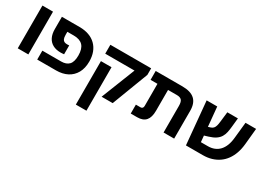

<svg xmlns="http://www.w3.org/2000/svg" viewBox="-29 -1351 3171 2340"><g transform="rotate(30 1556.0 -181.0)"><path d="M80.1 0V-601.8H229.1V0Z M354.1 0V-125.3H618.6Q688.9 -125.3 726.5 -163.6Q764.1 -202 764.1 -293Q764.1 -387.2 722 -431.9Q679.8 -476.5 593.6 -476.5H423.5V-601.8H603.6Q675.5 -601.8 733.5 -581.3Q791.4 -560.8 832.3 -520.8Q873.2 -480.8 894.7 -424.4Q916.1 -367.9 916.1 -296Q916.1 -201.2 879.2 -135.2Q842.3 -69.2 775.9 -34.6Q709.5 0 618.6 0ZM556.6 -216.3Q491.7 -216.3 446.3 -241.3Q400.9 -266.2 377.5 -313.7Q354.1 -361.1 354.1 -428.9V-601.8H503.1V-436.9Q503.1 -396.9 512.1 -376.8Q521.2 -356.8 537.7 -349.7Q554.3 -342.6 575.4 -342.6Q583.4 -342.6 591 -343.1Q598.5 -343.6 605.5 -344.6V-219.3Q594.5 -218.3 581 -217.3Q567.5 -216.3 556.6 -216.3Z M1260.2 0 1448.2 -476.5H1036.1V-601.8H1610.1V-509.2L1416.2 0ZM1036.1 240V-371.8H1185.1V240Z M2132.1 0V-374.2Q2132.1 -430.4 2111.9 -453.5Q2091.7 -476.5 2044.6 -476.5H1674.1V-601.8H2050.6Q2166.4 -601.8 2223.7 -550Q2281.1 -498.1 2281.1 -391.2V0ZM1670.1 0V-125.3H1736.7Q1751.9 -125.3 1761.5 -135.5Q1771.1 -145.7 1771.1 -165.2V-557.8H1920.1V-182Q1920.1 -91 1881.2 -45.5Q1842.2 0 1760.3 0Z M2447 0 2391.1 -601.8H2540.1L2585.1 -125.3H2683.6Q2732.6 -125.3 2772.6 -141.3Q2812.7 -157.3 2842.3 -188.8Q2871.9 -220.3 2890.5 -267.9Q2909 -315.5 2915 -378.6L2938 -601.8H3087L3065 -374.7Q3058.1 -304.2 3037.7 -245.9Q3017.4 -187.6 2984.1 -141.6Q2950.7 -95.5 2905.8 -64.4Q2861 -33.2 2805.4 -16.6Q2749.8 0 2683.6 0ZM2505 -192.2 2494.1 -307.6 2599.7 -340.5Q2621.8 -347.5 2634.9 -362Q2648 -376.6 2655 -401.1Q2662.1 -425.6 2666 -462.6L2682 -601.8H2831L2818.1 -476.7Q2814.1 -433.7 2806.1 -396.2Q2798.1 -358.8 2779.6 -327.8Q2761.2 -296.9 2725.7 -272.4Q2690.3 -248 2630.4 -230Z"/></g></svg>

Font: Noto Sans Hebrew
Style: Regular
Weight: 400
Designer: Monotype Design Team
Foundry: Monotype Imaging Inc.
Version: Version 2.003;January 10, 2023;FontCreator 14.0.0.2877 64-bi